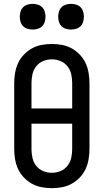

<svg xmlns="http://www.w3.org/2000/svg" viewBox="-20 -972 540 1000"><path d="M250 8Q223 8 196.5 3Q170 -2 146.5 -15Q123 -28 104 -48Q85 -68 74 -92Q63 -116 58.5 -143Q54 -170 54 -196V-539Q54 -565 58.5 -592Q63 -619 74 -643Q85 -667 104 -687Q123 -707 146.5 -720Q170 -733 196.5 -738Q223 -743 250 -743Q277 -743 303.5 -738Q330 -733 353.5 -720Q377 -707 396 -687Q415 -667 426 -643Q437 -619 441.5 -592Q446 -565 446 -539V-196Q446 -170 441.5 -143Q437 -116 426 -92Q415 -68 396 -48Q377 -28 353.5 -15Q330 -2 303.5 3Q277 8 250 8ZM356 -407V-539Q356 -562 351 -585Q346 -608 331.5 -626.5Q317 -645 295 -654Q273 -663 250 -663Q227 -663 205 -654Q183 -645 168.5 -626.5Q154 -608 149 -585Q144 -562 144 -539V-407ZM250 -72Q273 -72 295 -81Q317 -90 331.5 -108.5Q346 -127 351 -150Q356 -173 356 -196V-328H144V-196Q144 -173 149 -150Q154 -127 168.5 -108.5Q183 -90 205 -81Q227 -72 250 -72ZM350 -818Q337 -818 323.5 -822Q310 -826 300.5 -835.5Q291 -845 287 -858.5Q283 -872 283 -885Q283 -898 287 -911.5Q291 -925 300.5 -934.5Q310 -944 323.5 -948Q337 -952 350 -952Q363 -952 376.5 -948Q390 -944 399.5 -934.5Q409 -925 413 -911.5Q417 -898 417 -885Q417 -872 413 -858.5Q409 -845 399.5 -835.5Q390 -826 376.5 -822Q363 -818 350 -818ZM150 -818Q137 -818 123.5 -822Q110 -826 100.5 -835.5Q91 -845 87 -858.5Q83 -872 83 -885Q83 -898 87 -911.5Q91 -925 100.5 -934.5Q110 -944 123.5 -948Q137 -952 150 -952Q163 -952 176.5 -948Q190 -944 199.5 -934.5Q209 -925 213 -911.5Q217 -898 217 -885Q217 -872 213 -858.5Q209 -845 199.5 -835.5Q190 -826 176.5 -822Q163 -818 150 -818Z"/></svg>

Font: Iosevka Medium
Style: Regular
Weight: 500
Monospace: yes
Designer: Belleve Invis
Foundry: Belleve Invis
Version: Version 32.5.0; ttfautohint (v1.8.4)